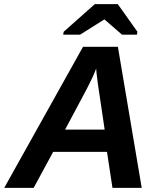

<svg xmlns="http://www.w3.org/2000/svg" viewBox="-41 -916 783 936"><path d="M507.3 0 480.5 -175.8H218.3L123 0H-20.5L363.8 -688H533.7L649.9 0ZM427.7 -582Q417.5 -550.8 379.9 -478.5L276.4 -284.2H469.2L436.5 -504.9Q427.7 -570.8 427.7 -582ZM628.9 -761.2 626.5 -747.1H553.7L468.8 -820.8H466.8L349.6 -747.1H267.1L269.5 -761.2L421.4 -896H533.2Z"/></svg>

Font: Liberation Sans
Style: Bold Italic
Weight: 700
Italic angle: -12°
Designer: Steve Matteson
Foundry: Ascender Corporation
Version: Version 2.1.5